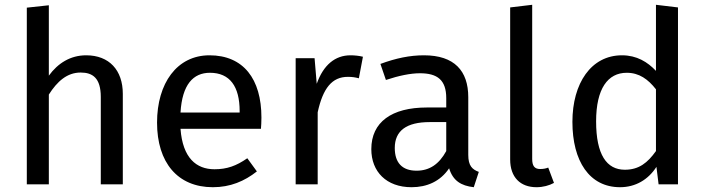

<svg xmlns="http://www.w3.org/2000/svg" viewBox="-20 -770 2944 802"><path d="M184 0V-375C219 -430 260 -467 317 -467C367 -467 401 -444 401 -365V0H493V-378C493 -477 436 -539 340 -539C274 -539 222 -506 184 -454V-748L92 -738V0Z M869 12C942 12 1001 -13 1053 -54L1013 -109C967 -77 928 -63 876 -63C800 -63 743 -110 734 -232H1070C1071 -244 1072 -261 1072 -279C1072 -440 997 -539 855 -539C719 -539 636 -422 636 -258C636 -91 722 12 869 12ZM857 -466C940 -466 981 -409 981 -306V-300H734C741 -417 787 -466 857 -466Z M1307 0V-301C1329 -402 1367 -449 1433 -449C1452 -449 1463 -447 1479 -443L1496 -533C1480 -537 1461 -539 1444 -539C1380 -539 1331 -499 1303 -420L1294 -527H1215V0Z M1531 -147C1531 -53 1594 12 1699 12C1763 12 1819 -12 1856 -67C1872 -15 1906 6 1959 12L1980 -52C1953 -62 1936 -77 1936 -123V-364C1936 -474 1878 -539 1751 -539C1692 -539 1634 -527 1569 -503L1592 -436C1646 -454 1695 -464 1734 -464C1807 -464 1844 -436 1844 -360V-321H1763C1616 -321 1531 -260 1531 -147ZM1629 -152C1629 -224 1678 -260 1775 -260H1844V-139C1814 -84 1774 -57 1720 -57C1660 -57 1629 -90 1629 -152Z M2111 -104C2111 -29 2154 12 2221 12C2248 12 2274 5 2294 -6L2270 -70C2260 -66 2249 -64 2236 -64C2212 -64 2203 -78 2203 -106V-750L2111 -739Z M2570 12C2635 12 2688 -20 2722 -73L2731 0H2812V-739L2720 -750V-474C2685 -511 2640 -539 2578 -539C2449 -539 2371 -422 2371 -261C2371 -97 2442 12 2570 12ZM2598 -466C2650 -466 2687 -439 2720 -397V-139C2685 -90 2649 -61 2590 -61C2514 -61 2470 -124 2470 -263C2470 -400 2519 -466 2598 -466Z"/></svg>

Font: FiraGO Unicode
Style: Regular
Weight: 400
Designer: bBox Type
Foundry: bBox Type GmbH
Version: Version 1.001;PS 001.001;hotconv 1.0.88;makeotf.lib2.5.64775